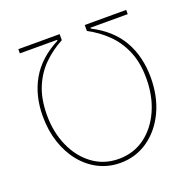

<svg xmlns="http://www.w3.org/2000/svg" viewBox="-129 -859 1002 998"><g transform="rotate(-20 372.0 -359.5)"><path d="M74.2 -355.5Q74.2 -470.7 124.3 -557.6Q174.3 -644.5 280.3 -699.2V-704.1H74.2V-727.5H302.7V-694.3Q244.6 -663.6 198 -618.2Q151.4 -572.8 124.3 -508.5Q97.2 -444.3 96.7 -356.4Q96.2 -260.3 130.9 -182.1Q165.5 -104 227.8 -58.3Q290 -12.7 372.1 -12.7Q454.6 -13.2 516.4 -58.8Q578.1 -104.5 612.8 -182.4Q647.5 -260.3 647.5 -356.4Q647.9 -443.8 620.6 -508.3Q593.3 -572.8 546.4 -618.4Q499.5 -664.1 441.4 -694.3V-727.5H670.9V-704.1H464.8V-699.2Q571.3 -644.5 620.8 -557.9Q670.4 -471.2 670.9 -355.5Q670.9 -249.5 632.1 -167.2Q593.3 -85 525.6 -37.6Q458 9.8 372.1 9.8Q308.1 9.8 253.7 -17.3Q199.2 -44.4 158.9 -93.8Q118.7 -143.1 96.4 -209.7Q74.2 -276.4 74.2 -355.5Z"/></g></svg>

Font: Inter Tight Thin
Style: Regular
Weight: 250
Designer: Rasmus Andersson
Foundry: rsms
Version: Version 3.004